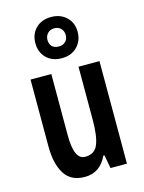

<svg xmlns="http://www.w3.org/2000/svg" viewBox="-124 -898 736 982"><g transform="rotate(-15 244.0 -407.5)"><path d="M426 -543V0H339L326 -71H320Q283 10 201 10Q128 10 94.5 -43.5Q61 -97 61 -189V-543H171V-218Q171 -89 229 -89Q280 -89 297.5 -132.5Q315 -176 315 -261V-543ZM245 -607Q194 -607 163.5 -637.5Q133 -668 133 -716Q133 -764 163.5 -794.5Q194 -825 245 -825Q294 -825 325.5 -795Q357 -765 357 -717Q357 -670 326.5 -638.5Q296 -607 245 -607ZM246 -669Q267 -669 280.5 -682Q294 -695 294 -716Q294 -737 281 -751Q268 -765 246 -765Q224 -765 210.5 -751Q197 -737 197 -716Q197 -695 209 -682Q221 -669 246 -669Z"/></g></svg>

Font: Noto Sans Sinhala ExtraCondensed SemiBold
Style: Regular
Weight: 600
Width: 2
Designer: Jelle Bosma - Monotype Design Team
Foundry: Monotype Imaging Inc.
Version: Version 2.006; ttfautohint (v1.8.4.7-5d5b)